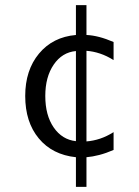

<svg xmlns="http://www.w3.org/2000/svg" viewBox="-20 -600 540 747"><path d="M421.9 -436.5V-366.2Q395.5 -382.8 369.1 -391.6Q342.8 -400.4 316.4 -402.3V-49.8Q342.8 -51.8 369.1 -60.5Q395.5 -69.3 421.9 -85.9V-16.6Q392.6 -3.9 366.2 2.9Q339.8 9.8 316.4 11.7V127H275.4V11.7Q183.6 2 130.9 -61.5Q78.1 -125 78.1 -226.6Q78.1 -327.1 131.8 -391.6Q185.5 -456.1 275.4 -463.9V-580.1H316.4V-463.9Q339.8 -462.9 366.2 -456.1Q392.6 -449.2 421.9 -436.5ZM275.4 -50.8V-401.4Q221.7 -396.5 189 -348.6Q156.2 -300.8 156.2 -226.6Q156.2 -151.4 189 -104Q221.7 -56.6 275.4 -50.8Z"/></svg>

Font: BabelStone Irk Bitig Colour
Style: Regular
Weight: 400
Designer: Andrew West
Foundry: BabelStone
Version: Version 1.03 June 7, 2023